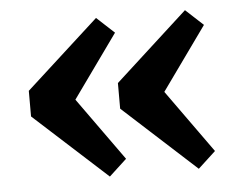

<svg xmlns="http://www.w3.org/2000/svg" viewBox="-41 -542 715 571"><g transform="rotate(-5 316.5 -257.0)"><path d="M167.5 -278.5 317.5 -69 265 -20.5 47 -219V-295.5L265 -494L317.5 -445.5L167.5 -236ZM433 -278.5 583 -69 530.5 -20.5 313 -219V-295.5L530.5 -494L583 -445.5L433 -236Z"/></g></svg>

Font: Newsreader 7pt Medium
Style: Regular
Weight: 500
Designer: Hugues Gentile
Foundry: Production Type
Version: Version 1.003